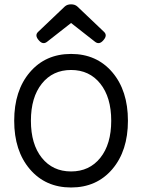

<svg xmlns="http://www.w3.org/2000/svg" viewBox="-20 -833 640 864"><path d="M43.9 -289.6Q43.9 -154.3 114.3 -71.8Q184.6 10.7 299.8 10.7Q415 10.7 485.4 -71.8Q555.7 -154.3 555.7 -289.6Q555.7 -425.3 485.4 -507.8Q415 -590.3 299.8 -590.3Q184.6 -590.3 114.3 -507.8Q43.9 -425.3 43.9 -289.6ZM431.4 -456.5Q480.5 -395 480.5 -289.6Q480.5 -184.1 431.4 -122.8Q382.3 -61.5 299.8 -61.5Q217.3 -61.5 168.2 -122.8Q119.1 -184.1 119.1 -289.6Q119.1 -395 168.2 -456.5Q217.3 -518.1 299.8 -518.1Q382.3 -518.1 431.4 -456.5ZM271.5 -803.7 151.9 -689.9Q134.3 -673.8 155.3 -650.9Q173.3 -630.4 191.9 -645L299.8 -729.5L407.7 -645Q426.3 -630.4 444.3 -650.9Q465.3 -673.8 447.8 -689.9L328.1 -803.7Q317.4 -813.5 299.8 -813.5Q282.2 -813.5 271.5 -803.7Z"/></svg>

Font: Courier Prime Code
Style: Regular
Weight: 400
Designer: Alan Dague-Greene
Foundry: Quote-Unquote Apps
Version: Version 3.18